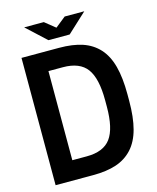

<svg xmlns="http://www.w3.org/2000/svg" viewBox="-136 -1043 928 1136"><g transform="rotate(-15 327.5 -475.0)"><path d="M610.8 -370.1Q610.8 -269 592 -198.5Q573.2 -127.9 533 -83.7Q492.7 -39.6 433.6 -19.8Q374.5 0 291 0H61V-779.8H291Q374.5 -779.8 433.6 -760Q492.7 -740.2 533 -696.3Q573.2 -652.3 592 -581.8Q610.8 -511.2 610.8 -410.2ZM194.8 -117.2H283.2Q386.2 -117.2 430.2 -177Q474.1 -236.8 474.1 -370.1V-410.2Q474.1 -543.5 430.2 -603.3Q386.2 -663.1 283.2 -663.1H194.8ZM123 -950.2H243.2L307.1 -898.9L371.1 -950.2H491.2L372.1 -839.8H242.2Z"/></g></svg>

Font: Cooper Hewitt
Style: Semibold
Weight: 709
Designer: Village Type and Design LLC
Foundry: Cooper Hewitt Smithsonian Design Museum
Version: 1.000